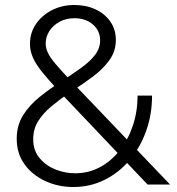

<svg xmlns="http://www.w3.org/2000/svg" viewBox="-20 -739 707 769"><path d="M571 0 217 -373Q174 -419 148 -451.5Q122 -484 111 -510.5Q100 -537 100 -563Q100 -607 123.5 -642Q147 -677 187.5 -698Q228 -719 278 -719Q325 -719 362.5 -701.5Q400 -684 422 -652.5Q444 -621 444 -579Q444 -534 418.5 -498.5Q393 -463 352.5 -432.5Q312 -402 263 -371Q222 -343 187.5 -314.5Q153 -286 133 -254Q113 -222 113 -181Q113 -137 138 -106.5Q163 -76 201.5 -60.5Q240 -45 281 -45Q335 -45 380.5 -69.5Q426 -94 460 -137.5Q494 -181 512.5 -237Q531 -293 531 -356H589Q589 -280 565 -213.5Q541 -147 498.5 -97Q456 -47 398.5 -18.5Q341 10 274 10Q212 10 160 -14.5Q108 -39 77.5 -82Q47 -125 47 -183Q47 -237 72.5 -277.5Q98 -318 138.5 -350.5Q179 -383 224 -412Q270 -442 305.5 -467.5Q341 -493 361 -519.5Q381 -546 381 -577Q381 -616 352 -641Q323 -666 278 -666Q245 -666 219 -652Q193 -638 178 -615Q163 -592 163 -565Q163 -548 171 -529.5Q179 -511 202 -483.5Q225 -456 268 -411L661 0Z"/></svg>

Font: Raleway Thin
Style: Regular
Weight: 400
Version: Version 4.026